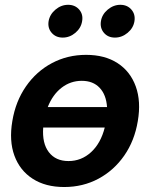

<svg xmlns="http://www.w3.org/2000/svg" viewBox="-20 -751 612 783"><path d="M241.7 11.7Q165.5 11.7 113.3 -22Q61 -55.7 38.8 -116.2Q16.6 -176.8 30.3 -257.3Q43.5 -337.4 85.7 -398.4Q127.9 -459.5 191.4 -493.4Q254.9 -527.3 331.1 -527.3Q407.7 -527.3 459.7 -493.4Q511.7 -459.5 533.7 -398.4Q555.7 -337.4 542 -257.3Q528.8 -177.2 486.8 -116.7Q444.8 -56.2 381.6 -22.2Q318.4 11.7 241.7 11.7ZM259.3 -94.2Q312 -94.2 351.6 -130.6Q391.1 -167 407.2 -231H156.2Q151.4 -166.5 179.2 -130.4Q207 -94.2 259.3 -94.2ZM174.8 -314.5H416.5Q413.1 -364.7 386.2 -393.1Q359.4 -421.4 313.5 -421.4Q267.6 -421.4 231.2 -393.3Q194.8 -365.2 174.8 -314.5ZM235.8 -597.7Q207.5 -597.7 190.7 -617.2Q173.8 -636.7 178.2 -664.6Q183.1 -692.4 206.3 -711.9Q229.5 -731.4 257.8 -731.4Q286.1 -731.4 303 -711.9Q319.8 -692.4 314.9 -664.6Q310.5 -636.7 287.4 -617.2Q264.2 -597.7 235.8 -597.7ZM448.7 -597.7Q420.4 -597.7 403.8 -617.2Q387.2 -636.7 391.6 -664.6Q396 -692.4 419.4 -711.9Q442.9 -731.4 470.7 -731.4Q499 -731.4 515.9 -711.9Q532.7 -692.4 528.3 -664.6Q523.9 -636.7 500.5 -617.2Q477.1 -597.7 448.7 -597.7Z"/></svg>

Font: Inter Display Semi Bold
Style: Italic
Weight: 600
Italic angle: -9.39999°
Designer: Rasmus Andersson
Foundry: rsms
Version: Version 4.000;git-4fc901f